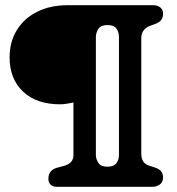

<svg xmlns="http://www.w3.org/2000/svg" viewBox="-20 -720 682 740"><path d="M568 0H198Q184 0 175.2 -8.2Q166.5 -16.5 166.5 -30.5Q166.5 -63.5 198 -73L229.5 -81.5Q263 -92 263 -122V-325Q249.5 -322.5 237 -320.2Q224.5 -318 211.5 -318Q120.5 -318 68.8 -367Q17 -416 17 -499Q17 -559 45 -604.2Q73 -649.5 123.5 -674.8Q174 -700 242.5 -700H572Q586 -700 597.2 -691.8Q608.5 -683.5 608.5 -667Q608.5 -641 584 -630L555 -619Q524.5 -605.5 524.5 -573V-128Q524.5 -91.5 553.5 -82L579.5 -73.5Q608.5 -63.5 608.5 -36.5Q608.5 -17 595.2 -8.5Q582 0 568 0ZM438.5 -123.5V-576.5Q438.5 -597 428.5 -610.2Q418.5 -623.5 393.5 -623.5Q369 -623.5 359.2 -608.8Q349.5 -594 349.5 -576.5V-123.5Q349.5 -107 359.2 -92.2Q369 -77.5 393.5 -77.5Q418.5 -77.5 428.5 -90.8Q438.5 -104 438.5 -123.5Z"/></svg>

Font: Fraunces 72pt SuperSoft SemiBold
Style: Regular
Weight: 600
Version: Version 1.000;[b76b70a41]